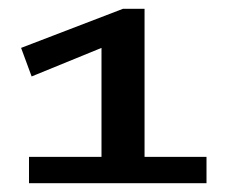

<svg xmlns="http://www.w3.org/2000/svg" viewBox="-20 -787 516 437"><path d="M46 -370V-430H211V-678L52 -613L28 -678L260 -767H309V-430H450V-370Z"/></svg>

Font: Georama Extended Medium
Style: Regular
Weight: 500
Width: 7
Designer: Jean-Baptiste Levee
Foundry: Production Type
Version: Version 1.000